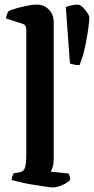

<svg xmlns="http://www.w3.org/2000/svg" viewBox="-20 -820 411 840"><path d="M212 0Q203 0 178.5 -3.5Q154 -7 124 -12Q94 -17 68.5 -23Q43 -29 31 -33Q31 -41 34 -49Q37 -57 40 -62L65 -66Q82 -69 88.5 -84Q95 -99 95 -146V-691Q95 -699 91.5 -706Q88 -713 79 -716L6 -739Q8 -751 11.5 -759.5Q15 -768 18 -772Q29 -777 51.5 -783.5Q74 -790 98.5 -795Q123 -800 140 -800Q173 -800 194 -778Q215 -756 215 -723V-126Q215 -104 210.5 -89.5Q206 -75 202 -69L280 -61Q282 -57 284.5 -50Q287 -43 287 -34Q282 -26 268 -18Q254 -10 238.5 -5Q223 0 212 0ZM328 -535Q314 -535 303.5 -537.5Q293 -540 286 -542L268 -789Q275 -793 292 -796.5Q309 -800 318 -800Q330 -800 342 -788.5Q354 -777 362.5 -763.5Q371 -750 371 -743Q371 -731 366.5 -696.5Q362 -662 353 -618.5Q344 -575 328 -535Z"/></svg>

Font: Texturina 12pt SemiBold
Style: Regular
Weight: 600
Designer: Guillermo Torres Carreño
Foundry: Omnibus-Type
Version: Version 1.002